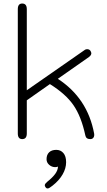

<svg xmlns="http://www.w3.org/2000/svg" viewBox="-20 -779 606 1089"><path d="M81 -22V-727Q81 -759 106 -759Q132 -759 132 -727V-267L461 -496Q466 -500 474 -500Q488 -500 494 -489Q498 -481 498 -477Q498 -466 485 -456L308 -332Q477 -222 514 -21Q516 -7 510 1.5Q504 10 492 10Q468 10 464 -11Q441 -118 397 -182Q353 -246 263 -302L132 -210V-22Q132 10 106 10Q81 10 81 -22ZM234 272Q234 267 238 262Q242 257 248 252Q278 228 293 207.5Q308 187 309 166Q301 169 293 169Q274 169 259 156Q244 143 244 124Q244 99 258.5 85Q273 71 299 71Q324 71 339.5 89Q355 107 355 141Q355 176 335 210.5Q315 245 278 274Q269 281 262 285.5Q255 290 250 290Q243 290 239 284Q234 277 234 272Z"/></svg>

Font: Kodchasan ExtraLight
Style: Regular
Weight: 275
Version: Version 1.000; ttfautohint (v1.6)